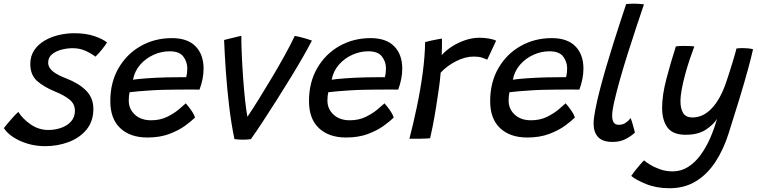

<svg xmlns="http://www.w3.org/2000/svg" viewBox="-58 -736 4025 1020"><path d="M181.5 40.5Q132 40.5 87.8 27Q43.5 13.5 10.8 -8.5Q-22 -30.5 -37.5 -55.5Q-30.5 -64.5 -16 -82Q-1.5 -99.5 14.2 -116.5Q30 -133.5 39.5 -141.5Q62 -105 104.8 -75.2Q147.5 -45.5 199 -45.5Q234.5 -45.5 266.8 -56.8Q299 -68 319.5 -90.8Q340 -113.5 340 -147.5Q340 -183.5 312 -206.5Q284 -229.5 236 -249Q175 -274 139 -306Q103 -338 103 -396Q103 -438 123.5 -468.8Q144 -499.5 178.2 -519.8Q212.5 -540 253.8 -549.8Q295 -559.5 336.5 -559.5Q398.5 -559.5 443.8 -544Q489 -528.5 510.5 -510.5Q503 -497.5 484.8 -474.5Q466.5 -451.5 449 -435Q429.5 -450.5 398 -465.2Q366.5 -480 327.5 -480Q300 -480 270 -472.5Q240 -465 219 -448.2Q198 -431.5 198 -403.5Q198 -376.5 223.2 -356.5Q248.5 -336.5 293.5 -319.5Q360.5 -294 399.2 -255Q438 -216 438 -157Q438 -92 402 -48Q366 -4 307.5 18.2Q249 40.5 181.5 40.5Z M978 -111.5Q959.5 -93 925.2 -68Q891 -43 841 -24.2Q791 -5.5 725 -5.5Q634 -5.5 581 -55Q528 -104.5 528 -199Q528 -298.5 571.8 -374Q615.5 -449.5 689.8 -491.5Q764 -533.5 855.5 -533.5Q938 -533.5 980.8 -490Q1023.5 -446.5 1023.5 -371Q1023.5 -318 1002 -260Q996.5 -260 975.5 -260.2Q954.5 -260.5 926 -260.2Q897.5 -260 868.5 -259.8Q839.5 -259.5 819 -259Q786.5 -258.5 749.5 -256.2Q712.5 -254 680.5 -251.2Q648.5 -248.5 630.5 -246Q626 -228 626 -201.5Q626 -157 658.5 -127Q691 -97 744.5 -97Q793.5 -97 831 -115.8Q868.5 -134.5 893.5 -156.2Q918.5 -178 929 -187Q932.5 -183.5 943.2 -170Q954 -156.5 964.5 -140.2Q975 -124 978 -111.5ZM648.5 -312.5Q669.5 -316 719.5 -319.8Q769.5 -323.5 829.5 -325Q864.5 -325.5 895.2 -325.8Q926 -326 931 -326Q934 -336 935.5 -349Q937 -362 937 -374Q936.5 -408.5 915.5 -436Q894.5 -463.5 843 -463.5Q799.5 -463.5 758.2 -445Q717 -426.5 687.2 -392.8Q657.5 -359 648.5 -312.5Z M1508 -545.5Q1540.5 -539 1567.5 -530.8Q1594.5 -522.5 1599 -520.5Q1582 -486.5 1553 -436Q1524 -385.5 1487.8 -326.2Q1451.5 -267 1413.2 -206.5Q1375 -146 1339.2 -91.5Q1303.5 -37 1275 3Q1257.5 6 1230 6Q1217.5 6 1206.2 5Q1195 4 1187.5 3Q1171 -75.5 1159.8 -168.5Q1148.5 -261.5 1142 -354.2Q1135.5 -447 1132.5 -523.5Q1141 -526 1158 -530Q1175 -534 1193.5 -538.5Q1212 -543 1224 -546Q1224 -498.5 1226.8 -438.2Q1229.5 -378 1234 -316.5Q1238.5 -255 1244.2 -202Q1250 -149 1256.5 -115.5Q1283 -155 1317 -209.5Q1351 -264 1386.8 -324Q1422.5 -384 1454.5 -441.8Q1486.5 -499.5 1508 -545.5Z M2033.5 -111.5Q2015 -93 1980.8 -68Q1946.5 -43 1896.5 -24.2Q1846.5 -5.5 1780.5 -5.5Q1689.5 -5.5 1636.5 -55Q1583.5 -104.5 1583.5 -199Q1583.5 -298.5 1627.2 -374Q1671 -449.5 1745.2 -491.5Q1819.5 -533.5 1911 -533.5Q1993.5 -533.5 2036.2 -490Q2079 -446.5 2079 -371Q2079 -318 2057.5 -260Q2052 -260 2031 -260.2Q2010 -260.5 1981.5 -260.2Q1953 -260 1924 -259.8Q1895 -259.5 1874.5 -259Q1842 -258.5 1805 -256.2Q1768 -254 1736 -251.2Q1704 -248.5 1686 -246Q1681.5 -228 1681.5 -201.5Q1681.5 -157 1714 -127Q1746.5 -97 1800 -97Q1849 -97 1886.5 -115.8Q1924 -134.5 1949 -156.2Q1974 -178 1984.5 -187Q1988 -183.5 1998.8 -170Q2009.5 -156.5 2020 -140.2Q2030.5 -124 2033.5 -111.5ZM1704 -312.5Q1725 -316 1775 -319.8Q1825 -323.5 1885 -325Q1920 -325.5 1950.8 -325.8Q1981.5 -326 1986.5 -326Q1989.5 -336 1991 -349Q1992.5 -362 1992.5 -374Q1992 -408.5 1971 -436Q1950 -463.5 1898.5 -463.5Q1855 -463.5 1813.8 -445Q1772.5 -426.5 1742.8 -392.8Q1713 -359 1704 -312.5Z M2288.5 -443Q2310.5 -468 2343.2 -489Q2376 -510 2414 -522.8Q2452 -535.5 2489 -535.5Q2514.5 -535.5 2540.5 -531Q2566.5 -526.5 2577.5 -519.5L2530.5 -419Q2520 -424 2502.8 -429.8Q2485.5 -435.5 2458.5 -435.5Q2413.5 -435.5 2364.8 -410.8Q2316 -386 2283 -350Q2280.5 -315 2273.5 -265Q2266.5 -215 2258 -162.5Q2249.5 -110 2241 -66.8Q2232.5 -23.5 2227 -1.5Q2205 0.5 2173.8 1Q2142.5 1.5 2117 1Q2137.5 -77.5 2156.5 -168Q2175.5 -258.5 2187.5 -347.8Q2199.5 -437 2200.5 -512.5Q2214.5 -516.5 2233.5 -520.5Q2252.5 -524.5 2268.5 -527.5Q2284.5 -530.5 2290 -531Q2290 -512.5 2289.8 -485.5Q2289.5 -458.5 2288.5 -443Z M2996 -111.5Q2977.5 -93 2943.2 -68Q2909 -43 2859 -24.2Q2809 -5.5 2743 -5.5Q2652 -5.5 2599 -55Q2546 -104.5 2546 -199Q2546 -298.5 2589.8 -374Q2633.5 -449.5 2707.8 -491.5Q2782 -533.5 2873.5 -533.5Q2956 -533.5 2998.8 -490Q3041.5 -446.5 3041.5 -371Q3041.5 -318 3020 -260Q3014.5 -260 2993.5 -260.2Q2972.5 -260.5 2944 -260.2Q2915.5 -260 2886.5 -259.8Q2857.5 -259.5 2837 -259Q2804.5 -258.5 2767.5 -256.2Q2730.5 -254 2698.5 -251.2Q2666.5 -248.5 2648.5 -246Q2644 -228 2644 -201.5Q2644 -157 2676.5 -127Q2709 -97 2762.5 -97Q2811.5 -97 2849 -115.8Q2886.5 -134.5 2911.5 -156.2Q2936.5 -178 2947 -187Q2950.5 -183.5 2961.2 -170Q2972 -156.5 2982.5 -140.2Q2993 -124 2996 -111.5ZM2666.5 -312.5Q2687.5 -316 2737.5 -319.8Q2787.5 -323.5 2847.5 -325Q2882.5 -325.5 2913.2 -325.8Q2944 -326 2949 -326Q2952 -336 2953.5 -349Q2955 -362 2955 -374Q2954.5 -408.5 2933.5 -436Q2912.5 -463.5 2861 -463.5Q2817.5 -463.5 2776.2 -445Q2735 -426.5 2705.2 -392.8Q2675.5 -359 2666.5 -312.5Z M3315 -32Q3299 -15.5 3268.5 1.2Q3238 18 3196.5 18Q3143.5 18 3119.5 -7.8Q3095.5 -33.5 3095.5 -78.5Q3095.5 -107 3104.8 -154.5Q3114 -202 3129.2 -260.8Q3144.5 -319.5 3163.2 -383.2Q3182 -447 3201.5 -508.8Q3221 -570.5 3238.5 -623.8Q3256 -677 3268.5 -714.5Q3292.5 -716.5 3311 -716.5Q3324.5 -716.5 3337 -715.5Q3349.5 -714.5 3363 -713Q3344.5 -658 3321.8 -589.8Q3299 -521.5 3276.5 -450.2Q3254 -379 3235.5 -313.5Q3217 -248 3205.5 -197.2Q3194 -146.5 3194 -121.5Q3194 -99.5 3201.8 -86.2Q3209.5 -73 3229.5 -73Q3249.5 -73 3264.8 -83Q3280 -93 3292.5 -108.5Q3295 -103.5 3300 -86.5Q3305 -69.5 3309.5 -53Q3314 -36.5 3315 -32Z M3499 264Q3429.5 264 3375 242Q3320.5 220 3295.5 198.5Q3301.5 189 3314.2 172.8Q3327 156.5 3340.8 140.5Q3354.5 124.5 3363.5 116Q3374.5 126 3397.2 139.8Q3420 153.5 3450.5 164Q3481 174.5 3515.5 174.5Q3560 174.5 3597 151.2Q3634 128 3663.2 88.2Q3692.5 48.5 3714.5 -1.5Q3736.5 -51.5 3751 -104.5Q3733.5 -75 3692.2 -47.5Q3651 -20 3585 -20Q3516 -20 3487.8 -58.8Q3459.5 -97.5 3459.5 -163Q3459.5 -230 3481.8 -315.2Q3504 -400.5 3532.5 -489.5Q3539.5 -491 3552 -491.5Q3564.5 -492 3578.5 -492Q3594.5 -492 3609.8 -491.2Q3625 -490.5 3630.5 -489Q3619 -459 3606.2 -420.8Q3593.5 -382.5 3582.2 -341.8Q3571 -301 3564 -263.2Q3557 -225.5 3557 -197Q3557 -160 3571 -136Q3585 -112 3621 -112Q3677 -112 3723 -160.2Q3769 -208.5 3800 -299.5Q3808 -323 3817.2 -352Q3826.5 -381 3834.8 -408.5Q3843 -436 3848.5 -455.2Q3854 -474.5 3854.5 -478.5Q3871.5 -480.5 3888.5 -480.5Q3919 -480.5 3942.5 -474.5Q3933.5 -433.5 3917.5 -374.5Q3898 -302.5 3869.8 -209.8Q3841.5 -117 3813 -28Q3786 57.5 3743.2 123.2Q3700.5 189 3639.8 226.5Q3579 264 3499 264Z"/></svg>

Font: Grandstander
Style: Italic
Weight: 400
Italic angle: -15°
Designer: Tyler Finck
Foundry: Etcetera Type Co
Version: Version 1.200; ttfautohint (v1.8.3)